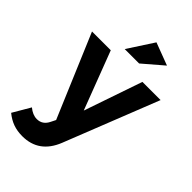

<svg xmlns="http://www.w3.org/2000/svg" viewBox="-295 -857 1150 1150"><g transform="rotate(45 280.5 -282.0)"><path d="M325 -602H203L309 -765L452 -711ZM335 60Q279 201 138 201Q95 201 60 188.5Q25 176 -8 149L57 38Q92 67 127 67Q175 67 198 19L213 -11L-10 -538H149L290 -168L417 -538H571Z"/></g></svg>

Font: Montserrat Semi Bold
Style: Regular
Weight: 600
Designer: Julieta Ulanovsky
Foundry: Julieta Ulanovsky
Version: Version 3.001 September 28, 2015